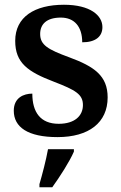

<svg xmlns="http://www.w3.org/2000/svg" viewBox="-20 -567 509 808"><path d="M222 10C354 10 433 -51 433 -157C433 -248 377 -287 271 -326C181 -359 149 -378 149 -424C149 -466 177 -493 236 -493C293 -493 326 -455 326 -389C382 -389 411 -413 411 -453C411 -502 360 -547 249 -547C126 -547 44 -496 44 -395C44 -302 97 -265 207 -223C298 -188 329 -170 329 -125C329 -80 295 -46 227 -46C150 -46 116 -95 116 -173C80 -173 38 -156 38 -101C38 -32 97 10 222 10ZM146 208V221H200C231 178 273 113 291 71V61H182C174 106 158 167 146 208Z"/></svg>

Font: Noto Serif Ethiopic SemiBold
Style: Regular
Weight: 600
Designer: Monotype Design Team
Foundry: Monotype Imaging Inc.
Version: Version 2.102